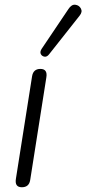

<svg xmlns="http://www.w3.org/2000/svg" viewBox="-20 -782 363 808"><path d="M72 6Q41 6 47 -30L115 -461Q120 -492 150 -492Q181 -492 175 -456L107 -24Q102 6 72 6ZM187 -554Q178 -542 167.5 -543.5Q157 -545 152 -554Q147 -563 155 -576L268 -744Q281 -764 297 -762Q313 -760 320.5 -746Q328 -732 315 -716Z"/></svg>

Font: Nunito Light
Style: Italic
Weight: 300
Italic angle: -9°
Designer: Vernon Adams
Foundry: Vernon Adams
Version: Version 3.601; ttfautohint (v1.8.2.53-6de2)